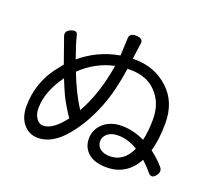

<svg xmlns="http://www.w3.org/2000/svg" viewBox="-131 -954 1263 1140"><g transform="rotate(20 500.0 -383.5)"><path d="M579 -73Q602 -55 641 -55Q729 -55 772 -150Q711 -188 647 -188Q605 -188 581 -168Q557 -148 557 -120Q557 -92 579 -73ZM199 -473 143 -632Q132 -663 169 -678Q206 -693 212 -663Q222 -618 255 -526Q360 -615 497 -639L502 -750Q503 -783 546 -781Q590 -780 586 -748L572 -646H584Q711 -646 798 -566Q885 -487 885 -352Q885 -249 863 -173Q916 -132 942 -100Q966 -75 941 -44Q917 -14 893 -42Q873 -68 835 -103Q772 14 644 14Q572 14 530 -20Q489 -55 489 -112Q489 -169 533 -209Q578 -249 649 -249Q721 -249 794 -214Q808 -273 808 -349Q808 -450 747 -515Q686 -580 579 -579H563Q544 -450 513 -361Q461 -213 377 -112Q294 -11 202 -11Q147 -11 111 -53Q75 -95 75 -165Q75 -307 158 -421ZM228 -397Q146 -284 146 -177Q146 -140 164 -115Q182 -90 205 -90Q268 -90 339 -184Q302 -236 268 -303Q250 -342 228 -397ZM281 -458Q328 -336 383 -252Q458 -384 488 -570Q371 -545 281 -458Z"/></g></svg>

Font: Swei Gothic CJK TC Regular
Style: Regular
Weight: 400
Version: Version 2.129